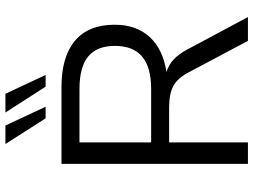

<svg xmlns="http://www.w3.org/2000/svg" viewBox="-136 -822 957 726"><g transform="rotate(-90 343.0 -458.5)"><path d="M642 0H552L432 -226Q410 -267 380.5 -282.5Q351 -298 300 -298H168V0H87V-705H377Q492 -705 552.5 -654Q613 -603 613 -504Q613 -422 566.5 -371.5Q520 -321 434 -308Q461 -300 481.5 -281Q502 -262 519 -230ZM370 -366Q452 -366 492.5 -400Q533 -434 533 -503Q533 -571 493 -604Q453 -637 370 -637H168V-366ZM259 -765 162 -917H232L303 -765ZM379 -765 281 -917H352L423 -765Z"/></g></svg>

Font: wassup Sans
Style: Regular
Weight: 400
Version: Version 2.001